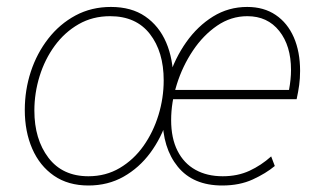

<svg xmlns="http://www.w3.org/2000/svg" viewBox="-20 -540 950 567"><path d="M241.2 7.8Q181.2 7.8 139.2 -21.2Q97.2 -50.3 75.2 -100.8Q53.2 -151.4 53.2 -215.3Q53.2 -273.9 71 -328.4Q88.9 -382.8 122.6 -426Q156.2 -469.2 203.1 -494.4Q250 -519.5 307.6 -519.5Q368.2 -519.5 408.9 -491.5Q449.7 -463.4 470.7 -414.6Q491.7 -365.7 491.7 -302.2Q491.7 -243.7 474.1 -188.2Q456.5 -132.8 423.8 -88.6Q391.1 -44.4 345 -18.3Q298.8 7.8 241.2 7.8ZM241.2 -19.5Q292.5 -19.5 333.7 -43.9Q375 -68.4 403.8 -109.1Q432.6 -149.9 448 -200.2Q463.4 -250.5 463.4 -302.7Q463.4 -387.2 422.6 -439.7Q381.8 -492.2 305.2 -492.2Q253.4 -492.2 212.2 -468.5Q170.9 -444.8 141.6 -404.8Q112.3 -364.7 96.9 -314.9Q81.5 -265.1 81.5 -213.4Q81.5 -128.9 123 -74.2Q164.6 -19.5 241.2 -19.5ZM636.2 7.8Q550.3 7.8 505.1 -47.6Q460 -103 460 -193.8Q460 -252.4 478.3 -310.3Q496.6 -368.2 530 -415.5Q563.5 -462.9 609.1 -491.2Q654.8 -519.5 710 -519.5Q759.3 -519.5 794.2 -495.8Q829.1 -472.2 847.7 -429.7Q866.2 -387.2 866.2 -330.6Q866.2 -308.6 863.5 -288.8Q860.8 -269 856 -247.1H482.9L488.8 -274.4H833.5Q836.4 -290 837.9 -304.9Q839.4 -319.8 839.4 -333.5Q839.4 -404.8 804.7 -448.5Q770 -492.2 710.4 -492.2Q662.1 -492.2 621.1 -464.1Q580.1 -436 549.6 -390.4Q519 -344.7 502.2 -291Q485.4 -237.3 485.4 -185.5Q485.4 -131.8 504.2 -94.7Q522.9 -57.6 557.1 -38.6Q591.3 -19.5 637.7 -19.5Q681.6 -19.5 716.6 -35.6Q751.5 -51.8 780.8 -78.1L791.5 -49.8Q765.1 -27.8 726.3 -10Q687.5 7.8 636.2 7.8Z"/></svg>

Font: Reddit Sans ExtraLight
Style: Italic
Weight: 250
Italic angle: -11.25°
Designer: Stephen Hutchings
Version: Version 1.013